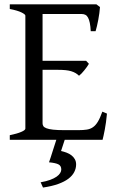

<svg xmlns="http://www.w3.org/2000/svg" viewBox="-20 -635 536 872"><path d="M325.7 111.8Q325.7 129.9 317.1 146.5Q308.6 163.1 290.5 176.8Q272.5 190.4 243.9 200.7Q215.3 210.9 175.3 216.8L164.6 192.9Q189.9 188.5 207.8 181.9Q225.6 175.3 236.8 167.5Q248 159.7 253.2 151.1Q258.3 142.6 258.3 134.8Q258.3 118.2 245.6 111.6Q232.9 105 202.6 102.1Q205.1 95.2 210.4 79.1Q214.8 65.4 222.7 40.5Q228 23.9 235.8 0H24.4V-21Q57.6 -27.8 76.4 -35.9Q95.2 -43.9 95.2 -50.8V-564Q95.2 -569.8 77.4 -578.6Q59.6 -587.4 24.4 -594.2V-615.2H418L434.1 -603Q433.1 -590.3 431.2 -575.2Q429.2 -560.1 426.3 -544.9Q423.3 -529.8 420.2 -516.1Q417 -502.4 414.1 -493.2H392.1Q391.1 -515.6 387.9 -530.8Q384.8 -545.9 379.9 -554.9Q375 -564 367.9 -567.6Q360.8 -571.3 352.1 -571.3H173.3V-358.9H371.1L383.8 -345.2Q379.9 -338.4 374.3 -330.6Q368.7 -322.8 362.5 -315.2Q356.4 -307.6 350.3 -301.3Q344.2 -294.9 338.9 -291Q331.5 -298.3 323 -303.2Q314.5 -308.1 303.5 -311.5Q292.5 -314.9 277.6 -316.4Q262.7 -317.9 242.2 -317.9H173.3V-75.2Q173.3 -67.9 176.8 -62.3Q180.2 -56.6 190.9 -52.5Q201.7 -48.3 221.2 -46.1Q240.7 -43.9 272.9 -43.9H335.9Q358.4 -43.9 374.3 -46.4Q390.1 -48.8 402.3 -57.4Q414.6 -65.9 424.6 -82.5Q434.6 -99.1 444.8 -127.9L465.8 -119.1Q461.9 -77.1 455.8 -45.7Q449.7 -14.2 445.8 0H273.9L257.3 50.8Q270 53.7 282.5 58.3Q294.9 63 304.4 70.3Q314 77.6 319.8 87.9Q325.7 98.1 325.7 111.8Z"/></svg>

Font: Gentium Plus Phon
Style: Regular
Weight: 400
Designer: J. Victor Gaultney, Annie Olsen, Iska Routamaa, Becca Hirsbrunner
Foundry: SIL International
Version: Version 5.000